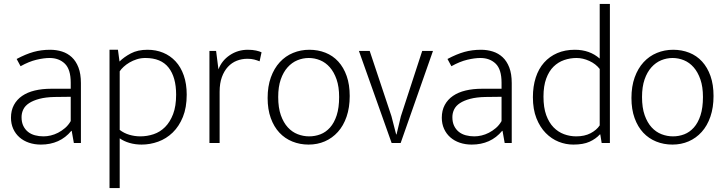

<svg xmlns="http://www.w3.org/2000/svg" viewBox="-20 -730 3704 980"><path d="M65 -429Q112 -454 151.5 -465Q191 -476 236 -476Q268 -476 296.5 -467Q325 -458 346.5 -438Q368 -418 380.5 -385.5Q393 -353 393 -306V0H357L346 -62H344Q315 -27 276 -9.5Q237 8 189 8Q156 8 128 -1.5Q100 -11 79.5 -29Q59 -47 47.5 -72.5Q36 -98 36 -129Q36 -166 51 -194Q66 -222 93 -240.5Q120 -259 157.5 -268Q195 -277 241 -277H341V-308Q341 -376 311 -405Q281 -434 233 -434Q204 -434 166 -425Q128 -416 85 -392ZM341 -236 258 -235Q213 -234 181 -225.5Q149 -217 128.5 -203.5Q108 -190 99 -171.5Q90 -153 90 -132Q90 -106 99 -87.5Q108 -69 123 -57Q138 -45 158.5 -39.5Q179 -34 202 -34Q220 -34 239 -38.5Q258 -43 276.5 -52.5Q295 -62 312 -76.5Q329 -91 341 -112Z M703 8Q670 8 641 -0.5Q612 -9 591 -24V230H539V-476H582L590 -416Q613 -439 648 -457.5Q683 -476 733 -476Q776 -476 812.5 -461Q849 -446 876 -417Q903 -388 918 -345Q933 -302 933 -247Q933 -181 913.5 -133Q894 -85 861.5 -53.5Q829 -22 787.5 -7Q746 8 703 8ZM722 -434Q699 -434 678.5 -427.5Q658 -421 641 -411Q624 -401 611 -389Q598 -377 591 -366V-67Q613 -50 640.5 -42Q668 -34 696 -34Q731 -34 764 -45Q797 -56 822.5 -81.5Q848 -107 863.5 -147.5Q879 -188 879 -247Q879 -336 840.5 -385Q802 -434 722 -434Z M1049 0V-470H1083L1095 -376Q1112 -421 1153 -448.5Q1194 -476 1245 -476Q1269 -476 1287 -472Q1305 -468 1315 -463L1305 -417Q1293 -422 1278 -426Q1263 -430 1243 -430Q1214 -430 1188.5 -420Q1163 -410 1143.5 -389Q1124 -368 1112.5 -336.5Q1101 -305 1101 -262V0Z M1765 -240Q1765 -181 1749 -134.5Q1733 -88 1704.5 -56.5Q1676 -25 1638 -8.5Q1600 8 1555 8Q1511 8 1472.5 -7.5Q1434 -23 1406 -53Q1378 -83 1362 -127.5Q1346 -172 1346 -230Q1346 -289 1362.5 -335Q1379 -381 1408 -412.5Q1437 -444 1476 -460Q1515 -476 1559 -476Q1603 -476 1641 -461Q1679 -446 1706.5 -416Q1734 -386 1749.5 -342Q1765 -298 1765 -240ZM1711 -235Q1711 -287 1698 -324.5Q1685 -362 1663.5 -386.5Q1642 -411 1614 -422.5Q1586 -434 1556 -434Q1526 -434 1498 -422.5Q1470 -411 1448 -386.5Q1426 -362 1413 -324.5Q1400 -287 1400 -235Q1400 -180 1413.5 -142Q1427 -104 1449 -80Q1471 -56 1499.5 -45Q1528 -34 1558 -34Q1588 -34 1615.5 -44.5Q1643 -55 1664.5 -79Q1686 -103 1698.5 -141.5Q1711 -180 1711 -235Z M2135 -470H2190L2025 0H1979L1812 -470H1867L1978 -137L2002 -44H2004L2026 -136Z M2264 -429Q2311 -454 2350.5 -465Q2390 -476 2435 -476Q2467 -476 2495.5 -467Q2524 -458 2545.5 -438Q2567 -418 2579.5 -385.5Q2592 -353 2592 -306V0H2556L2545 -62H2543Q2514 -27 2475 -9.5Q2436 8 2388 8Q2355 8 2327 -1.5Q2299 -11 2278.5 -29Q2258 -47 2246.5 -72.5Q2235 -98 2235 -129Q2235 -166 2250 -194Q2265 -222 2292 -240.5Q2319 -259 2356.5 -268Q2394 -277 2440 -277H2540V-308Q2540 -376 2510 -405Q2480 -434 2432 -434Q2403 -434 2365 -425Q2327 -416 2284 -392ZM2540 -236 2457 -235Q2412 -234 2380 -225.5Q2348 -217 2327.5 -203.5Q2307 -190 2298 -171.5Q2289 -153 2289 -132Q2289 -106 2298 -87.5Q2307 -69 2322 -57Q2337 -45 2357.5 -39.5Q2378 -34 2401 -34Q2419 -34 2438 -38.5Q2457 -43 2475.5 -52.5Q2494 -62 2511 -76.5Q2528 -91 2540 -112Z M3041 -710H3093V0H3051L3044 -44H3042Q3021 -21 2989 -6.5Q2957 8 2906 8Q2868 8 2831.5 -6.5Q2795 -21 2765.5 -51Q2736 -81 2718 -126.5Q2700 -172 2700 -234Q2700 -289 2714.5 -334Q2729 -379 2757 -410.5Q2785 -442 2824.5 -459Q2864 -476 2914 -476Q2990 -476 3041 -431ZM3041 -378Q3021 -404 2988 -419Q2955 -434 2923 -434Q2890 -434 2859.5 -423.5Q2829 -413 2805.5 -390Q2782 -367 2768 -329Q2754 -291 2754 -237Q2754 -181 2768 -142.5Q2782 -104 2805.5 -80Q2829 -56 2859 -45Q2889 -34 2921 -34Q2964 -34 2994.5 -50Q3025 -66 3041 -90Z M3622 -240Q3622 -181 3606 -134.5Q3590 -88 3561.5 -56.5Q3533 -25 3495 -8.5Q3457 8 3412 8Q3368 8 3329.5 -7.5Q3291 -23 3263 -53Q3235 -83 3219 -127.5Q3203 -172 3203 -230Q3203 -289 3219.5 -335Q3236 -381 3265 -412.5Q3294 -444 3333 -460Q3372 -476 3416 -476Q3460 -476 3498 -461Q3536 -446 3563.5 -416Q3591 -386 3606.5 -342Q3622 -298 3622 -240ZM3568 -235Q3568 -287 3555 -324.5Q3542 -362 3520.5 -386.5Q3499 -411 3471 -422.5Q3443 -434 3413 -434Q3383 -434 3355 -422.5Q3327 -411 3305 -386.5Q3283 -362 3270 -324.5Q3257 -287 3257 -235Q3257 -180 3270.5 -142Q3284 -104 3306 -80Q3328 -56 3356.5 -45Q3385 -34 3415 -34Q3445 -34 3472.5 -44.5Q3500 -55 3521.5 -79Q3543 -103 3555.5 -141.5Q3568 -180 3568 -235Z"/></svg>

Font: Mukta ExtraLight
Style: Regular
Weight: 275
Designer: Girish Dalvi and Yashodeep Gholap
Foundry: Ek Type
Version: Version 2.538;PS 1.002;hotconv 16.6.51;makeotf.lib2.5.65220;